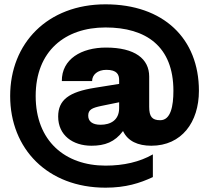

<svg xmlns="http://www.w3.org/2000/svg" viewBox="-20 -752 967 888"><path d="M468 116C562 116 627 95 687 67V-38C626 -3 552 14 468 14C281 14 145 -100 145 -308C145 -516 281 -625 468 -625C655 -625 782 -538 782 -332C782 -262 770 -196 721 -196C683 -196 670 -213 670 -258V-398C670 -480 604 -532 470 -532C357 -532 265 -479 266 -377H406C406 -406 431 -429 472 -429C521 -429 531 -407 531 -382V-364L419 -346C299 -327 249 -290 249 -213C249 -126 317 -78 403 -78C465 -78 511 -95 549 -146C571 -99 618 -78 680 -78C820 -78 900 -187 900 -332C900 -574 736 -732 468 -732C200 -732 27 -552 27 -308C27 -64 200 116 468 116ZM388 -217C388 -245 406 -253 448 -262L531 -279V-252C531 -196 491 -175 445 -175C407 -175 388 -191 388 -217Z"/></svg>

Font: Aspekta 800
Style: Regular
Weight: 800
Designer: Ivo Dolenc
Version: Version 2.000